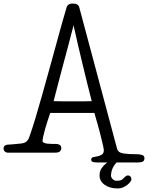

<svg xmlns="http://www.w3.org/2000/svg" viewBox="-57 -857 831 1078"><path d="M0 0ZM600 -23Q606 0 635.5 4.5Q665 9 713 9Q727 9 740.5 13Q754 17 754 31Q754 45 745 50Q736 55 719 55H486Q468 55 461.5 51Q455 47 455 39Q455 28 466 25.5Q477 23 490.5 20.5Q504 18 515 11Q526 4 526 -15Q526 -20 522.5 -35.5Q519 -51 514 -71.5Q509 -92 503 -115.5Q497 -139 491 -160Q485 -181 480 -198Q475 -215 473 -223H225Q218 -203 210.5 -179.5Q203 -156 196.5 -133.5Q190 -111 186 -92.5Q182 -74 182 -65Q182 -59 189.5 -55.5Q197 -52 208.5 -50.5Q220 -49 233.5 -49Q247 -49 258 -49Q268 -49 277.5 -44Q287 -39 287 -24Q287 -15 280 -7.5Q273 0 253 0H-14Q-23 0 -30 -6.5Q-37 -13 -37 -24Q-37 -34 -29.5 -39.5Q-22 -45 -12 -45Q-5 -45 6 -46Q17 -47 28 -48Q39 -49 47.5 -50Q56 -51 59 -51Q80 -53 91 -62Q102 -71 108 -89Q123 -131 141.5 -192Q160 -253 179.5 -323Q199 -393 219.5 -466.5Q240 -540 258 -606.5Q276 -673 291.5 -728Q307 -783 317 -816Q319 -824 327 -830.5Q335 -837 353 -837Q382 -837 388 -816ZM356 -715Q351 -696 343 -665Q335 -634 325 -596Q315 -558 303.5 -516Q292 -474 281.5 -433Q271 -392 261 -354.5Q251 -317 244 -289Q275 -288 303.5 -288Q332 -288 363 -288Q386 -288 410.5 -288Q435 -288 458 -289Q446 -335 433 -388Q420 -441 406.5 -497Q393 -553 380 -608.5Q367 -664 356 -715ZM625 39Q607 45 595.5 57.5Q584 70 577.5 83Q571 96 568.5 108.5Q566 121 566 127Q566 139 575.5 148.5Q585 158 597 158Q622 158 630.5 149.5Q639 141 647 134Q654 128 660 128Q671 128 676 135Q681 142 681 150Q681 154 675.5 162.5Q670 171 659.5 179.5Q649 188 635 194.5Q621 201 603 201Q559 201 530.5 180.5Q502 160 502 128Q502 105 513 88.5Q524 72 538 61Q554 48 575 38Z"/></svg>

Font: Life Savers
Style: Bold
Weight: 700
Designer: Pablo Impallari, Rodrigo Fuenzalida, Brenda Gallo
Foundry: Pablo Impallari, Rodrigo Fuenzalida, Brenda Gallo
Version: Version 3.001; ttfautohint (v0.95) -l 8 -r 50 -G 200 -x 14 -